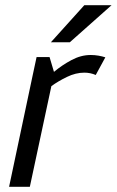

<svg xmlns="http://www.w3.org/2000/svg" viewBox="-20 -720 450 740"><path d="M349 -431Q328 -440 305 -440Q272 -440 238 -423.5Q204 -407 178 -388L95 0H15L106 -430L121 -500H171L188 -443Q219 -469 255.5 -488.5Q292 -508 329 -508H330Q345 -508 359.5 -505.5Q374 -503 386 -499ZM410 -700 249 -557H176L305 -700Z"/></svg>

Font: Epunda Sans
Style: Italic
Weight: 400
Italic angle: -12.0243°
Designer: Simon Atzbach
Foundry: typofactur
Version: Version 2.204; ttfautohint (v1.8.4.7-5d5b)